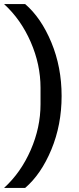

<svg xmlns="http://www.w3.org/2000/svg" viewBox="-28 -780 384 938"><path d="M95 138H-8Q74 63 122 -47Q170 -157 170 -271V-351Q170 -465 122 -575Q74 -685 -8 -760H95Q173 -693 223 -572.5Q273 -452 273 -311Q273 -170 223 -49.5Q173 71 95 138Z"/></svg>

Font: IBM Plex Sans Medm
Style: Regular
Weight: 500
Designer: Mike Abbink, Paul van der Laan, Pieter van Rosmalen
Foundry: Bold Monday
Version: Version 3.005